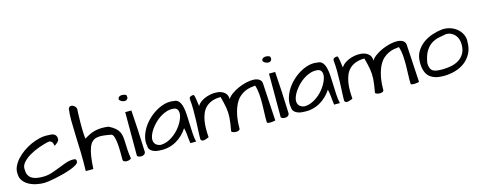

<svg xmlns="http://www.w3.org/2000/svg" viewBox="-33 -1565 5776 2319"><g transform="rotate(-15 2854.5 -406.0)"><path d="M26.4 -192.4Q22.5 -237.3 43 -281.7Q63.5 -326.2 100.1 -366.7Q136.7 -407.2 186 -441.9Q235.4 -476.6 290 -501Q344.7 -525.4 400.9 -537.6Q457 -549.8 506.8 -544.9Q525.4 -544.9 543.9 -543Q562.5 -541 576.7 -533.2Q590.8 -525.4 599.6 -510.7Q608.4 -496.1 608.4 -470.7Q608.4 -458 602.1 -448.2Q595.7 -438.5 586.4 -429.7Q577.1 -420.9 566.4 -414.1Q555.7 -407.2 546.9 -400.4Q543.9 -414.1 541 -426.3Q538.1 -438.5 531.7 -447.8Q525.4 -457 515.1 -462.4Q504.9 -467.8 488.3 -467.8Q430.7 -456.1 363.8 -432.1Q296.9 -408.2 240.7 -375Q184.6 -341.8 150.4 -300.3Q116.2 -258.8 124 -210.9Q124 -168 140.6 -141.6Q157.2 -115.2 184.1 -100.6Q210.9 -85.9 245.6 -81.1Q280.3 -76.2 316.4 -76.2Q372.1 -76.2 424.3 -92.8Q476.6 -109.4 526.4 -129.9Q576.2 -150.4 624 -167Q671.9 -183.6 717.8 -183.6Q725.6 -183.6 733.9 -182.6Q742.2 -181.6 748.5 -177.2Q754.9 -172.9 757.3 -164.6Q759.8 -156.2 756.8 -141.6Q752 -124 722.2 -106.4Q692.4 -88.9 648.9 -73.2Q605.5 -57.6 554.2 -43.9Q502.9 -30.3 454.6 -20.5Q406.2 -10.7 367.7 -5.4Q329.1 0 310.5 0Q267.6 0 217.8 -9.8Q168 -19.5 125.5 -42Q83 -64.5 54.7 -101.1Q26.4 -137.7 26.4 -192.4Z M1294.9 -29.3Q1294.9 -76.2 1294.4 -130.9Q1293.9 -185.5 1289.1 -233.4Q1284.2 -281.2 1273.4 -314.9Q1262.7 -348.6 1242.2 -353.5Q1186.5 -364.3 1142.6 -368.7Q1098.6 -373 1065.4 -366.2Q1032.2 -359.4 1008.3 -337.4Q984.4 -315.4 967.8 -273.4Q951.2 -231.4 940.9 -166.5Q930.7 -101.6 925.8 -8.8H831.1Q835 -136.7 831.5 -249.5Q828.1 -362.3 824.2 -460.4Q820.3 -558.6 819.8 -641.6Q819.3 -724.6 829.1 -792Q838.9 -811.5 854.5 -814.9Q870.1 -818.4 885.7 -811Q901.4 -803.7 913.1 -789.1Q924.8 -774.4 925.8 -758.8Q924.8 -748 923.8 -723.6Q922.9 -699.2 921.9 -666.5Q920.9 -633.8 920.4 -595.7Q919.9 -557.6 920.4 -520Q920.9 -482.4 922.9 -447.8Q924.8 -413.1 929.7 -387.7Q961.9 -409.2 995.6 -425.8Q1029.3 -442.4 1066.4 -451.2Q1103.5 -460 1145.5 -461.4Q1187.5 -462.9 1237.3 -455.1Q1286.1 -429.7 1314 -405.8Q1341.8 -381.8 1356 -354Q1370.1 -326.2 1374.5 -294.4Q1378.9 -262.7 1380.4 -222.2Q1381.8 -181.6 1384.3 -130.9Q1386.7 -80.1 1397.5 -16.6Q1392.6 -7.8 1376 -2Q1359.4 3.9 1341.3 3.9Q1323.2 3.9 1309.1 -3.9Q1294.9 -11.7 1294.9 -29.3Z M1552.7 -573.2Q1561.5 -453.1 1568.4 -317.9Q1575.2 -182.6 1580.1 -44.9Q1575.2 -25.4 1560.1 -16.6Q1544.9 -7.8 1527.3 -7.3Q1509.8 -6.8 1494.6 -12.7Q1479.5 -18.6 1475.6 -28.3V-573.2ZM1439.5 -739.3Q1439.5 -761.7 1452.1 -771.5Q1464.8 -781.2 1482.4 -782.7Q1500 -784.2 1517.6 -779.3Q1535.2 -774.4 1543 -767.6Q1551.8 -735.4 1540 -720.7Q1528.3 -706.1 1509.3 -704.6Q1490.2 -703.1 1469.7 -712.9Q1449.2 -722.7 1439.5 -739.3Z M2112.3 -202.1Q2084 -158.2 2046.9 -122.6Q2009.8 -86.9 1965.3 -62Q1920.9 -37.1 1868.7 -25.4Q1816.4 -13.7 1758.8 -18.6Q1738.3 -18.6 1714.8 -23.4Q1691.4 -28.3 1671.4 -39.1Q1651.4 -49.8 1638.7 -67.4Q1626 -85 1626 -111.3Q1615.2 -166 1630.4 -222.2Q1645.5 -278.3 1677.7 -330.6Q1710 -382.8 1756.8 -427.2Q1803.7 -471.7 1856.9 -502.4Q1910.2 -533.2 1966.3 -546.9Q2022.5 -560.5 2075.2 -550.8Q2115.2 -550.8 2137.7 -524.4Q2160.2 -498 2171.4 -454.1Q2182.6 -410.2 2185.5 -353Q2188.5 -295.9 2190.4 -235.4Q2192.4 -174.8 2195.8 -115.7Q2199.2 -56.6 2210.9 -7.8H2138.7Q2133.8 -41 2131.3 -66.4Q2128.9 -91.8 2127 -113.8Q2125 -135.7 2121.6 -156.2Q2118.2 -176.8 2112.3 -202.1ZM2038.1 -462.9Q2000 -465.8 1959.5 -452.6Q1918.9 -439.5 1881.3 -415.5Q1843.8 -391.6 1811 -358.9Q1778.3 -326.2 1753.9 -291Q1729.5 -255.9 1716.3 -221.2Q1703.1 -186.5 1705.6 -157.2Q1708 -127.9 1727.5 -107.4Q1747.1 -86.9 1788.1 -80.1Q1846.7 -81.1 1900.9 -109.9Q1955.1 -138.7 1997.6 -181.2Q2040 -223.6 2068.4 -272.9Q2096.7 -322.3 2105 -364.3Q2113.3 -406.2 2097.7 -434.6Q2082 -462.9 2038.1 -462.9Z M2267.6 -19.5Q2266.6 -59.6 2270 -120.6Q2273.4 -181.6 2275.9 -251.5Q2278.3 -321.3 2277.8 -392.1Q2277.3 -462.9 2270.5 -521.5Q2270.5 -543.9 2286.1 -552.2Q2301.8 -560.5 2323.2 -560.5Q2331.1 -560.5 2336.4 -541.5Q2341.8 -522.5 2345.2 -497.6Q2348.6 -472.7 2351.6 -448.2Q2354.5 -423.8 2357.4 -413.1Q2373 -442.4 2407.2 -465.8Q2441.4 -489.3 2483.4 -502.4Q2525.4 -515.6 2569.8 -518.1Q2614.3 -520.5 2651.4 -508.8Q2688.5 -497.1 2711.9 -470.2Q2735.4 -443.4 2735.4 -397.5Q2751 -426.8 2790 -455.6Q2829.1 -484.4 2878.4 -506.3Q2927.7 -528.3 2980.5 -540.5Q3033.2 -552.7 3076.7 -550.3Q3120.1 -547.9 3147.5 -527.3Q3174.8 -506.8 3173.8 -462.9L3200.2 -8.8Q3200.2 -6.8 3184.1 -3.4Q3168 0 3148.4 1Q3128.9 2 3112.3 -0.5Q3095.7 -2.9 3095.7 -12.7Q3093.8 -66.4 3096.7 -125.5Q3099.6 -184.6 3100.1 -245.1Q3100.6 -305.7 3096.2 -364.7Q3091.8 -423.8 3074.2 -476.6Q3045.9 -474.6 3011.2 -468.3Q2976.6 -461.9 2941.4 -445.8Q2906.2 -429.7 2873.5 -399.9Q2840.8 -370.1 2815.4 -319.8Q2790 -269.5 2773.9 -196.8Q2757.8 -124 2757.8 -21.5Q2752.9 -4.9 2734.9 0Q2716.8 4.9 2697.3 2.9Q2677.7 1 2663.6 -6.3Q2649.4 -13.7 2652.3 -21.5Q2661.1 -72.3 2667 -111.3Q2672.9 -150.4 2674.8 -183.6Q2676.8 -216.8 2675.3 -246.1Q2673.8 -275.4 2668.9 -306.2Q2664.1 -336.9 2655.8 -371.6Q2647.5 -406.2 2635.7 -451.2Q2570.3 -451.2 2523.9 -433.1Q2477.5 -415 2446.8 -384.3Q2416 -353.5 2398.9 -311.5Q2381.8 -269.5 2374 -221.7Q2366.2 -173.8 2366.2 -122.1Q2366.2 -70.3 2370.1 -19.5Q2354.5 -13.7 2335.4 -6.3Q2316.4 1 2297.9 1Q2287.1 1 2281.2 -2.9Q2275.4 -6.8 2267.6 -19.5Z M3350.6 -573.2Q3359.4 -453.1 3366.2 -317.9Q3373 -182.6 3377.9 -44.9Q3373 -25.4 3357.9 -16.6Q3342.8 -7.8 3325.2 -7.3Q3307.6 -6.8 3292.5 -12.7Q3277.3 -18.6 3273.4 -28.3V-573.2ZM3237.3 -739.3Q3237.3 -761.7 3250 -771.5Q3262.7 -781.2 3280.3 -782.7Q3297.9 -784.2 3315.4 -779.3Q3333 -774.4 3340.8 -767.6Q3349.6 -735.4 3337.9 -720.7Q3326.2 -706.1 3307.1 -704.6Q3288.1 -703.1 3267.6 -712.9Q3247.1 -722.7 3237.3 -739.3Z M3910.2 -202.1Q3881.8 -158.2 3844.7 -122.6Q3807.6 -86.9 3763.2 -62Q3718.8 -37.1 3666.5 -25.4Q3614.3 -13.7 3556.6 -18.6Q3536.1 -18.6 3512.7 -23.4Q3489.3 -28.3 3469.2 -39.1Q3449.2 -49.8 3436.5 -67.4Q3423.8 -85 3423.8 -111.3Q3413.1 -166 3428.2 -222.2Q3443.4 -278.3 3475.6 -330.6Q3507.8 -382.8 3554.7 -427.2Q3601.6 -471.7 3654.8 -502.4Q3708 -533.2 3764.2 -546.9Q3820.3 -560.5 3873 -550.8Q3913.1 -550.8 3935.5 -524.4Q3958 -498 3969.2 -454.1Q3980.5 -410.2 3983.4 -353Q3986.3 -295.9 3988.3 -235.4Q3990.2 -174.8 3993.7 -115.7Q3997.1 -56.6 4008.8 -7.8H3936.5Q3931.6 -41 3929.2 -66.4Q3926.8 -91.8 3924.8 -113.8Q3922.9 -135.7 3919.4 -156.2Q3916 -176.8 3910.2 -202.1ZM3835.9 -462.9Q3797.9 -465.8 3757.3 -452.6Q3716.8 -439.5 3679.2 -415.5Q3641.6 -391.6 3608.9 -358.9Q3576.2 -326.2 3551.8 -291Q3527.3 -255.9 3514.2 -221.2Q3501 -186.5 3503.4 -157.2Q3505.9 -127.9 3525.4 -107.4Q3544.9 -86.9 3585.9 -80.1Q3644.5 -81.1 3698.7 -109.9Q3752.9 -138.7 3795.4 -181.2Q3837.9 -223.6 3866.2 -272.9Q3894.5 -322.3 3902.8 -364.3Q3911.1 -406.2 3895.5 -434.6Q3879.9 -462.9 3835.9 -462.9Z M4065.4 -19.5Q4064.5 -59.6 4067.9 -120.6Q4071.3 -181.6 4073.7 -251.5Q4076.2 -321.3 4075.7 -392.1Q4075.2 -462.9 4068.4 -521.5Q4068.4 -543.9 4084 -552.2Q4099.6 -560.5 4121.1 -560.5Q4128.9 -560.5 4134.3 -541.5Q4139.6 -522.5 4143.1 -497.6Q4146.5 -472.7 4149.4 -448.2Q4152.3 -423.8 4155.3 -413.1Q4170.9 -442.4 4205.1 -465.8Q4239.3 -489.3 4281.2 -502.4Q4323.2 -515.6 4367.7 -518.1Q4412.1 -520.5 4449.2 -508.8Q4486.3 -497.1 4509.8 -470.2Q4533.2 -443.4 4533.2 -397.5Q4548.8 -426.8 4587.9 -455.6Q4627 -484.4 4676.3 -506.3Q4725.6 -528.3 4778.3 -540.5Q4831.1 -552.7 4874.5 -550.3Q4918 -547.9 4945.3 -527.3Q4972.7 -506.8 4971.7 -462.9L4998 -8.8Q4998 -6.8 4981.9 -3.4Q4965.8 0 4946.3 1Q4926.8 2 4910.2 -0.5Q4893.6 -2.9 4893.6 -12.7Q4891.6 -66.4 4894.5 -125.5Q4897.5 -184.6 4897.9 -245.1Q4898.4 -305.7 4894 -364.7Q4889.6 -423.8 4872.1 -476.6Q4843.8 -474.6 4809.1 -468.3Q4774.4 -461.9 4739.3 -445.8Q4704.1 -429.7 4671.4 -399.9Q4638.7 -370.1 4613.3 -319.8Q4587.9 -269.5 4571.8 -196.8Q4555.7 -124 4555.7 -21.5Q4550.8 -4.9 4532.7 0Q4514.6 4.9 4495.1 2.9Q4475.6 1 4461.4 -6.3Q4447.3 -13.7 4450.2 -21.5Q4459 -72.3 4464.8 -111.3Q4470.7 -150.4 4472.7 -183.6Q4474.6 -216.8 4473.1 -246.1Q4471.7 -275.4 4466.8 -306.2Q4461.9 -336.9 4453.6 -371.6Q4445.3 -406.2 4433.6 -451.2Q4368.2 -451.2 4321.8 -433.1Q4275.4 -415 4244.6 -384.3Q4213.9 -353.5 4196.8 -311.5Q4179.7 -269.5 4171.9 -221.7Q4164.1 -173.8 4164.1 -122.1Q4164.1 -70.3 4168 -19.5Q4152.3 -13.7 4133.3 -6.3Q4114.3 1 4095.7 1Q4085 1 4079.1 -2.9Q4073.2 -6.8 4065.4 -19.5Z M5069.3 -231.4Q5069.3 -311.5 5104.5 -368.7Q5139.6 -425.8 5193.4 -463.9Q5247.1 -502 5310.5 -522Q5374 -542 5431.6 -547.9Q5487.3 -550.8 5536.1 -533.7Q5585 -516.6 5620.1 -485.4Q5655.3 -454.1 5674.3 -411.1Q5693.4 -368.2 5688.5 -320.3Q5688.5 -240.2 5656.7 -180.2Q5625 -120.1 5572.3 -79.6Q5519.5 -39.1 5449.7 -19Q5379.9 1 5303.7 1Q5188.5 1 5128.9 -52.7Q5069.3 -106.4 5069.3 -231.4ZM5153.3 -202.1Q5153.3 -161.1 5163.6 -136.7Q5173.8 -112.3 5193.8 -100.1Q5213.9 -87.9 5242.7 -84Q5271.5 -80.1 5309.6 -80.1Q5368.2 -80.1 5422.9 -91.3Q5477.5 -102.5 5519.5 -129.4Q5561.5 -156.2 5586.9 -200.7Q5612.3 -245.1 5612.3 -311.5Q5612.3 -345.7 5602.5 -376.5Q5592.8 -407.2 5573.2 -430.2Q5553.7 -453.1 5525.4 -466.8Q5497.1 -480.5 5460.9 -480.5Q5413.1 -472.7 5365.2 -462.4Q5317.4 -452.1 5275.4 -425.3Q5233.4 -398.4 5201.2 -346.2Q5168.9 -293.9 5153.3 -202.1Z"/></g></svg>

Font: Architects Daughter-petzku
Style: Regular
Weight: 400
Designer: Kimberly Geswein
Foundry: Kimberly Geswein
Version: Version 1.000 2010 initial release